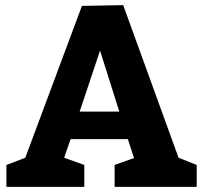

<svg xmlns="http://www.w3.org/2000/svg" viewBox="-20 -725 788 745"><path d="M743.2 0H424.8V-85L500 -111.8L476.1 -185.1H253.9L229 -112.8L307.1 -85V0H4.9V-85L78.1 -112.8L297.9 -702.1L458 -705.1L672.9 -112.8L743.2 -85ZM368.2 -528.8 289.1 -292H442.9Z"/></svg>

Font: Kadwa
Style: Regular
Weight: 400
Designer: Sol Matas
Foundry: Sol Matas
Version: Version 1.000;PS 001.000;hotconv 1.0.70;makeotf.lib2.5.58329